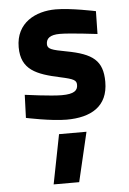

<svg xmlns="http://www.w3.org/2000/svg" viewBox="-57 -553 610 906"><g transform="rotate(-5 248.5 -100.0)"><path d="M430 -486C430 -486 313 -511 241 -511C146 -511 52 -464 52 -348C52 -241 124 -214 235 -190C300 -176 311 -169 311 -147C311 -121 294 -105 235 -105C184 -105 61 -122 61 -122L57 -13C57 -13 174 12 248 12C363 12 445 -33 445 -150C445 -251 398 -286 275 -309C205 -322 186 -328 186 -351C186 -378 204 -394 251 -394C299 -394 428 -378 428 -378ZM160 311H281L336 77H206Z"/></g></svg>

Font: TitilliumMaps29L
Style: 999 wt
Weight: 900
Designer: Campivisivi
Foundry: Accademia di Belle Arti di Urbino and students of MA course of Visual design